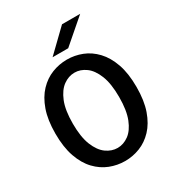

<svg xmlns="http://www.w3.org/2000/svg" viewBox="-214 -1036 1077 1176"><g transform="rotate(-30 325.0 -448.5)"><path d="M324 11Q269 11 217.8 -9Q166.5 -29 125.5 -72Q84.5 -115 60.5 -183.2Q36.5 -251.5 36.5 -348Q36.5 -444 60.5 -512Q84.5 -580 125.5 -623Q166.5 -666 217.8 -686Q269 -706 324 -706Q378.5 -706 429.5 -686Q480.5 -666 521.2 -623Q562 -580 586 -512Q610 -444 610 -348Q610 -251.5 586 -183.2Q562 -115 521.2 -72Q480.5 -29 429.5 -9Q378.5 11 324 11ZM324 -81.5Q365.5 -81.5 402.8 -108.5Q440 -135.5 463.5 -194.2Q487 -253 487 -348Q487 -442.5 463.5 -501Q440 -559.5 402.8 -586.5Q365.5 -613.5 324 -613.5Q282 -613.5 244.5 -586.5Q207 -559.5 183.2 -501Q159.5 -442.5 159.5 -348Q159.5 -253 183.2 -194.2Q207 -135.5 244.5 -108.5Q282 -81.5 324 -81.5ZM366 -762H255.5L406.5 -908H535Z"/></g></svg>

Font: Trispace Medium
Style: Regular
Weight: 500
Designer: Tyler Finck
Foundry: Etcetera Type Company
Version: Version 1.210; ttfautohint (v1.8.3)